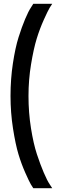

<svg xmlns="http://www.w3.org/2000/svg" viewBox="-20 -770 328 1004"><path d="M154 -750H253Q248 -743 239.5 -729Q231 -715 209.5 -667.5Q188 -620 172 -568Q156 -516 142.5 -434.5Q129 -353 129 -268Q129 -181 142 -99.5Q155 -18 173 36.5Q191 91 209 133Q227 175 240 194L253 214H154Q149 207 141 193.5Q133 180 112.5 134Q92 88 76.5 36.5Q61 -15 48 -98Q35 -181 35 -268Q35 -357 47.5 -439Q60 -521 77 -575Q94 -629 111.5 -670.5Q129 -712 142 -731Z"/></svg>

Font: Puffins on Iceburgs(2)
Style: on-Iceburgs-Bold
Weight: 700
Version: Version 1.0